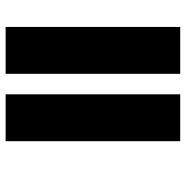

<svg xmlns="http://www.w3.org/2000/svg" viewBox="-9 -653 662 684"><g transform="rotate(-90 322.0 -311.0)"><path d="M401 -622V0H568V-622ZM161 -622V0H328V-622Z"/></g></svg>

Font: Noto Sans Devanagari UI SemiCondensed Black
Style: Regular
Weight: 900
Width: 4
Designer: Jelle Bosma - Monotype Design Team
Foundry: Monotype Imaging Inc.
Version: Version 2.004